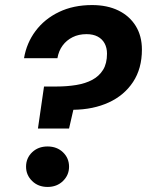

<svg xmlns="http://www.w3.org/2000/svg" viewBox="-20 -732 581 759"><path d="M130 -224 154 -390H203Q245 -390 281.5 -396Q318 -402 345 -416.5Q372 -431 387.5 -456Q403 -481 403 -520Q403 -543 393.5 -560.5Q384 -578 366 -587.5Q348 -597 322 -597Q291 -597 267 -585Q243 -573 227.5 -552Q212 -531 207 -502H75Q85 -562 120.5 -609.5Q156 -657 213 -684.5Q270 -712 344 -712Q404 -712 448 -690.5Q492 -669 516.5 -629.5Q541 -590 541 -536Q541 -461 506 -408Q471 -355 410 -327Q349 -299 270 -298L253 -224ZM168 7Q131 7 107 -16.5Q83 -40 83 -73Q83 -107 107 -130Q131 -153 168 -153Q205 -153 229 -130Q253 -107 253 -73Q253 -40 229 -16.5Q205 7 168 7Z"/></svg>

Font: DM Sans 24pt ExtraBold
Style: Italic
Weight: 800
Italic angle: -10°
Designer: Colophon Foundry, Jonny Pinhorn
Foundry: Colophon Foundry
Version: Version 4.004;gftools[0.9.30]